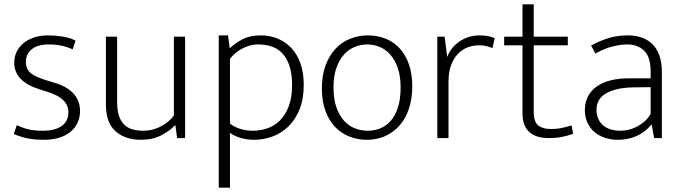

<svg xmlns="http://www.w3.org/2000/svg" viewBox="-20 -640 3154 890"><path d="M317 -411Q267 -434 208 -434Q154 -434 127 -411.5Q100 -389 100 -354Q100 -319 123 -300.5Q146 -282 204 -265L234 -256Q291 -239 321 -206Q351 -173 351 -125Q351 -97 340 -72.5Q329 -48 308 -30Q287 -12 255.5 -2Q224 8 183 8Q138 8 104 0.5Q70 -7 44 -19L58 -60Q84 -47 112 -40.5Q140 -34 178 -34Q235 -34 266 -56Q297 -78 297 -119Q297 -151 274.5 -174.5Q252 -198 195 -216L163 -226Q46 -263 46 -349Q46 -377 57.5 -400.5Q69 -424 89.5 -440.5Q110 -457 138.5 -466.5Q167 -476 202 -476Q234 -476 268 -471Q302 -466 330 -452Z M786 -470H838V0H801L793 -59H791Q767 -33 727 -12.5Q687 8 633 8Q560 8 515.5 -31.5Q471 -71 471 -155V-470H523V-166Q523 -127 532 -101.5Q541 -76 557 -61Q573 -46 595.5 -40Q618 -34 644 -34Q689 -34 727.5 -55Q766 -76 786 -105Z M1158 8Q1125 8 1096 -0.5Q1067 -9 1046 -24V230H994V-476H1037L1045 -416Q1068 -439 1103 -457.5Q1138 -476 1188 -476Q1231 -476 1267.5 -461Q1304 -446 1331 -417Q1358 -388 1373 -345Q1388 -302 1388 -247Q1388 -181 1368.5 -133Q1349 -85 1316.5 -53.5Q1284 -22 1242.5 -7Q1201 8 1158 8ZM1177 -434Q1154 -434 1133.5 -427.5Q1113 -421 1096 -411Q1079 -401 1066 -389Q1053 -377 1046 -366V-67Q1068 -50 1095.5 -42Q1123 -34 1151 -34Q1186 -34 1219 -45Q1252 -56 1277.5 -81.5Q1303 -107 1318.5 -147.5Q1334 -188 1334 -247Q1334 -336 1295.5 -385Q1257 -434 1177 -434Z M1891 -240Q1891 -181 1875 -134.5Q1859 -88 1830.5 -56.5Q1802 -25 1764 -8.5Q1726 8 1681 8Q1637 8 1598.5 -7.5Q1560 -23 1532 -53Q1504 -83 1488 -127.5Q1472 -172 1472 -230Q1472 -289 1488.5 -335Q1505 -381 1534 -412.5Q1563 -444 1602 -460Q1641 -476 1685 -476Q1729 -476 1767 -461Q1805 -446 1832.5 -416Q1860 -386 1875.5 -342Q1891 -298 1891 -240ZM1837 -235Q1837 -287 1824 -324.5Q1811 -362 1789.5 -386.5Q1768 -411 1740 -422.5Q1712 -434 1682 -434Q1652 -434 1624 -422.5Q1596 -411 1574 -386.5Q1552 -362 1539 -324.5Q1526 -287 1526 -235Q1526 -180 1539.5 -142Q1553 -104 1575 -80Q1597 -56 1625.5 -45Q1654 -34 1684 -34Q1714 -34 1741.5 -44.5Q1769 -55 1790.5 -79Q1812 -103 1824.5 -141.5Q1837 -180 1837 -235Z M2007 0V-470H2041L2053 -376Q2070 -421 2111 -448.5Q2152 -476 2203 -476Q2227 -476 2245 -472Q2263 -468 2273 -463L2263 -417Q2251 -422 2236 -426Q2221 -430 2201 -430Q2172 -430 2146.5 -420Q2121 -410 2101.5 -389Q2082 -368 2070.5 -336.5Q2059 -305 2059 -262V0Z M2612 -430H2454V-122Q2454 -75 2475 -58.5Q2496 -42 2533 -42Q2562 -42 2587 -47.5Q2612 -53 2629 -59L2637 -20Q2617 -12 2588 -6Q2559 0 2524 0Q2464 0 2433 -28.5Q2402 -57 2402 -115V-430H2317V-470H2402V-620H2454V-470H2612Z M2720 -429Q2767 -454 2806.5 -465Q2846 -476 2891 -476Q2923 -476 2951.5 -467Q2980 -458 3001.5 -438Q3023 -418 3035.5 -385.5Q3048 -353 3048 -306V0H3012L3001 -62H2999Q2970 -27 2931 -9.5Q2892 8 2844 8Q2811 8 2783 -1.5Q2755 -11 2734.5 -29Q2714 -47 2702.5 -72.5Q2691 -98 2691 -129Q2691 -166 2706 -194Q2721 -222 2748 -240.5Q2775 -259 2812.5 -268Q2850 -277 2896 -277H2996V-308Q2996 -376 2966 -405Q2936 -434 2888 -434Q2859 -434 2821 -425Q2783 -416 2740 -392ZM2996 -236 2913 -235Q2868 -234 2836 -225.5Q2804 -217 2783.5 -203.5Q2763 -190 2754 -171.5Q2745 -153 2745 -132Q2745 -106 2754 -87.5Q2763 -69 2778 -57Q2793 -45 2813.5 -39.5Q2834 -34 2857 -34Q2875 -34 2894 -38.5Q2913 -43 2931.5 -52.5Q2950 -62 2967 -76.5Q2984 -91 2996 -112Z"/></svg>

Font: Mukta Vaani ExtraLight
Style: Regular
Weight: 275
Designer: Noopur Datye, Girish Dalvi, Yashodeep Gholap, Pallavi Karambelkar
Foundry: Ek Type
Version: Version 2.538;PS 1.000;hotconv 16.6.51;makeotf.lib2.5.65220;